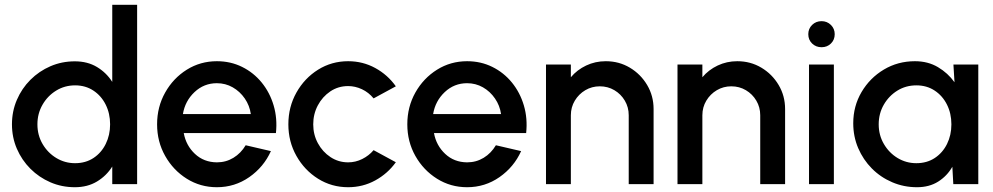

<svg xmlns="http://www.w3.org/2000/svg" viewBox="-20 -770 4152 803"><path d="M449.5 -750H553.5V0H449.5V-73.5Q425 -34.5 385.5 -10.8Q346 13 293 13Q238.5 13 191 -7.5Q143.5 -28 107.2 -64.2Q71 -100.5 50.5 -148Q30 -195.5 30 -250Q30 -304.5 50.5 -352.2Q71 -400 107.2 -436.2Q143.5 -472.5 191 -493Q238.5 -513.5 293 -513.5Q346 -513.5 385.5 -489.8Q425 -466 449.5 -427.5ZM294 -87.5Q338 -87.5 371 -109.2Q404 -131 422.2 -168Q440.5 -205 440.5 -250Q440.5 -295.5 422 -332.5Q403.5 -369.5 370.5 -391.2Q337.5 -413 294 -413Q250.5 -413 214.8 -391Q179 -369 157.8 -332Q136.5 -295 136.5 -250Q136.5 -204.5 158.2 -167.5Q180 -130.5 215.8 -109Q251.5 -87.5 294 -87.5Z M887 13Q818 13 761.2 -22.5Q704.5 -58 670.8 -117.8Q637 -177.5 637 -250Q637 -323 670.8 -383Q704.5 -443 761.2 -478.5Q818 -514 887 -514Q944.5 -514 992.5 -490.2Q1040.5 -466.5 1074.5 -424.8Q1108.5 -383 1124.5 -328.8Q1140.5 -274.5 1134 -213.5H748.5Q758 -161.5 795.2 -126.5Q832.5 -91.5 887 -91Q925 -91 956.2 -110Q987.5 -129 1007.5 -162.5L1113 -138Q1083 -71.5 1022.5 -29.2Q962 13 887 13ZM745 -293H1029Q1024 -328.5 1003.8 -358Q983.5 -387.5 953.2 -404.8Q923 -422 887 -422Q833 -422 793.5 -384.8Q754 -347.5 745 -293Z M1542.5 -142 1635.5 -91.5Q1601.5 -44 1549.5 -15.5Q1497.5 13 1436 13Q1367 13 1310.2 -22.5Q1253.5 -58 1219.8 -117.8Q1186 -177.5 1186 -250Q1186 -323 1219.8 -383Q1253.5 -443 1310.2 -478.5Q1367 -514 1436 -514Q1497.5 -514 1549.5 -485.5Q1601.5 -457 1635.5 -409L1542.5 -358.5Q1522 -383.5 1493.8 -396.8Q1465.5 -410 1436 -410Q1394.5 -410 1361.5 -387.8Q1328.5 -365.5 1309.2 -329.2Q1290 -293 1290 -250Q1290 -207 1309.5 -171Q1329 -135 1362.2 -113Q1395.5 -91 1436 -91Q1467 -91 1495 -105Q1523 -119 1542.5 -142Z M1933.5 13Q1864.5 13 1807.8 -22.5Q1751 -58 1717.2 -117.8Q1683.5 -177.5 1683.5 -250Q1683.5 -323 1717.2 -383Q1751 -443 1807.8 -478.5Q1864.5 -514 1933.5 -514Q1991 -514 2039 -490.2Q2087 -466.5 2121 -424.8Q2155 -383 2171 -328.8Q2187 -274.5 2180.5 -213.5H1795Q1804.5 -161.5 1841.8 -126.5Q1879 -91.5 1933.5 -91Q1971.5 -91 2002.8 -110Q2034 -129 2054 -162.5L2159.5 -138Q2129.5 -71.5 2069 -29.2Q2008.5 13 1933.5 13ZM1791.5 -293H2075.5Q2070.5 -328.5 2050.2 -358Q2030 -387.5 1999.8 -404.8Q1969.5 -422 1933.5 -422Q1879.5 -422 1840 -384.8Q1800.5 -347.5 1791.5 -293Z M2713.5 -314V0H2609.5V-288Q2609.5 -321.5 2593.2 -349Q2577 -376.5 2549.5 -392.8Q2522 -409 2488.5 -409Q2455.5 -409 2428 -392.8Q2400.5 -376.5 2384 -349Q2367.5 -321.5 2367.5 -288V0H2263.5V-500H2367.5V-447Q2393.5 -478 2431.5 -496Q2469.5 -514 2513.5 -514Q2569 -514 2614.2 -487Q2659.5 -460 2686.5 -414.5Q2713.5 -369 2713.5 -314Z M3263.5 -314V0H3159.5V-288Q3159.5 -321.5 3143.2 -349Q3127 -376.5 3099.5 -392.8Q3072 -409 3038.5 -409Q3005.5 -409 2978 -392.8Q2950.5 -376.5 2934 -349Q2917.5 -321.5 2917.5 -288V0H2813.5V-500H2917.5V-447Q2943.5 -478 2981.5 -496Q3019.5 -514 3063.5 -514Q3119 -514 3164.2 -487Q3209.5 -460 3236.5 -414.5Q3263.5 -369 3263.5 -314Z M3363.5 -500H3467.5V0H3363.5ZM3416 -572.5Q3392.5 -572.5 3376.5 -588Q3360.5 -603.5 3360.5 -627Q3360.5 -650 3376.5 -665.8Q3392.5 -681.5 3416 -681.5Q3439 -681.5 3455 -665.8Q3471 -650 3471 -627Q3471 -603.5 3455.2 -588Q3439.5 -572.5 3416 -572.5Z M3967.5 -500H4071.5V0H3967L3963 -72.5Q3941 -34 3903.8 -10.5Q3866.5 13 3815 13Q3760 13 3711.5 -7.8Q3663 -28.5 3626.5 -65.2Q3590 -102 3569.2 -150.5Q3548.5 -199 3548.5 -254.5Q3548.5 -326 3583.2 -385Q3618 -444 3676.5 -479Q3735 -514 3806.5 -514Q3861 -514 3902.8 -489.2Q3944.5 -464.5 3972 -426ZM3812.5 -87.5Q3856.5 -87.5 3889.5 -109.2Q3922.5 -131 3940.8 -168Q3959 -205 3959 -250Q3959 -295.5 3940.5 -332.5Q3922 -369.5 3889 -391.2Q3856 -413 3812.5 -413Q3768.5 -413 3733 -391Q3697.5 -369 3676.2 -332Q3655 -295 3655 -250Q3655 -204.5 3676.8 -167.5Q3698.5 -130.5 3734.2 -109Q3770 -87.5 3812.5 -87.5Z"/></svg>

Font: Urbanist SemiBold
Style: Regular
Weight: 600
Designer: Corey Hu
Foundry: Corey Hu
Version: Version 1.321; ttfautohint (v1.8.4.7-5d5b)